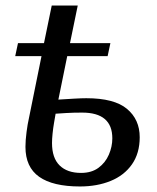

<svg xmlns="http://www.w3.org/2000/svg" viewBox="-20 -664 568 694"><path d="M269 10Q171 10 121.5 -25Q72 -60 72 -133Q72 -157 76 -187Q80 -217 84 -234L130 -461H35L45 -508H139L167 -644H261L233 -508H379L369 -461H223L191 -304Q222 -306 249 -307.5Q276 -309 292 -309Q393 -309 439 -270.5Q485 -232 485 -168Q485 -110 457 -70Q429 -30 380 -10Q331 10 269 10ZM273 -39Q311 -39 336 -57.5Q361 -76 373.5 -105Q386 -134 386 -164Q386 -257 277 -257Q245 -257 220 -255.5Q195 -254 181 -253Q179 -241 175.5 -221Q172 -201 170 -181Q168 -161 168 -147Q168 -93 195.5 -66Q223 -39 273 -39Z"/></svg>

Font: NotoSerif-Italic
Style: Regular
Weight: 400
Italic angle: -12°
Designer: Monotype Design Team
Foundry: Monotype Imaging Inc.
Version: Version 2.007; ttfautohint (v1.8) -l 8 -r 50 -G 200 -x 14 -D